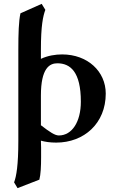

<svg xmlns="http://www.w3.org/2000/svg" viewBox="-20 -727 593 995"><path d="M184 204C191 177 193 135 193 88V37C193 25 192 13 192 2C214 8 239 12 271 12C416 12 528 -88 528 -242C528 -357 434 -445 302 -445C267 -445 228 -439 192 -422V-470C192 -594 203 -644 215 -676L196 -707L86 -658C77 -618 75 -553 75 -470V3C75 128 65 187 53 218L71 248ZM399 -200C399 -97 354 -25 285 -25C265 -25 240 -41 192 -78V-232C192 -374 237 -399 277 -399C345 -399 399 -354 399 -200Z"/></svg>

Font: Libertinus Serif Semibold
Style: Regular
Weight: 600
Designer: Philipp H. Poll, Khaled Hosny
Foundry: Caleb Maclennan
Version: Version 7.050;RELEASE